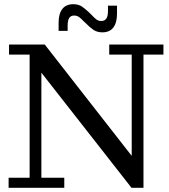

<svg xmlns="http://www.w3.org/2000/svg" viewBox="-20 -894 804 914"><path d="M606 0 177 -548 193 -682 607 -152ZM21 0V-48H121V-634H23V-682H193L177 -548V-48H286V0ZM606 0 603 -152H607V-634H500V-682H758V-634H663V0ZM467 -740Q442 -740 424 -752.5Q406 -765 391 -781L378 -793L405 -834L417 -822Q427 -811 437.5 -802.5Q448 -794 462 -794Q478 -794 486 -805.5Q494 -817 494 -842V-867H537V-829Q537 -786 519.5 -763Q502 -740 467 -740ZM259 -786Q259 -828 276.5 -851Q294 -874 329 -874Q355 -874 372 -861.5Q389 -849 405 -834L417 -822L391 -781L378 -793Q368 -804 357.5 -812Q347 -820 333 -820Q317 -820 309.5 -808.5Q302 -797 302 -772V-747H259Z"/></svg>

Font: Montagu Slab
Style: Regular
Weight: 400
Version: Version 1.000